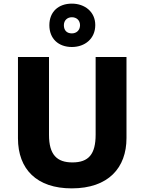

<svg xmlns="http://www.w3.org/2000/svg" viewBox="-20 -1028 796 1058"><path d="M376 -769C448 -769 505 -815 505 -890C505 -963 447 -1008 376 -1008C302 -1008 252 -963 252 -889C252 -815 302 -769 376 -769ZM376 -844C347 -844 332 -862 332 -889C332 -916 351 -933 376 -933C402 -933 421 -916 421 -889C421 -862 402 -844 376 -844ZM677 -267V-714H507V-286C507 -179 469 -133 379 -133C294 -133 250 -175 250 -285V-714H79V-266C79 -95 183 10 375 10C578 10 677 -104 677 -267Z"/></svg>

Font: Noto Sans Bengali UI ExtraBold
Style: Regular
Weight: 800
Designer: Jelle Bosma - Monotype Design Team
Foundry: Monotype Imaging Inc.
Version: Version 2.003